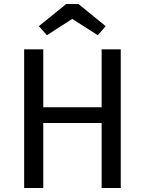

<svg xmlns="http://www.w3.org/2000/svg" viewBox="-20 -934 720 954"><path d="M580 0H485V-323H195V0H100V-689H195V-401H485V-689H580ZM339 -840 213 -759 173 -804 309 -914H370L505 -804L466 -759Z"/></svg>

Font: Fira Sans Variable
Style: Regular
Weight: 400
Designer: Carrois Corporate & Edenspiekermann AG
Foundry: Carrois Corporate GbR & Edenspiekermann AG
Version: Version 4.202